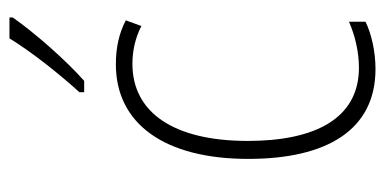

<svg xmlns="http://www.w3.org/2000/svg" viewBox="-224 -580 814 406"><g transform="rotate(-90 183.0 -377.0)"><path d="M349 -757V-764H305C275 -716 235 -665 191 -616V-606H215C258 -644 317 -711 349 -757ZM240 10C276 10 313 2 340 -11V-46C310 -33 276 -25 243 -25C134 -25 88 -120 88 -260C88 -418 149 -504 251 -504C278 -504 306 -498 331 -485L343 -518C316 -532 286 -539 250 -539C125 -539 50 -437 50 -259C50 -93 111 10 240 10Z"/></g></svg>

Font: Noto Sans Thai Looped Condensed ExtraLight
Style: Regular
Weight: 200
Width: 3
Designer: Sasikarn Vongin, Ben Mitchell
Foundry: The Fontpad Ltd
Version: Version 1.001